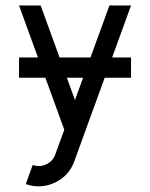

<svg xmlns="http://www.w3.org/2000/svg" viewBox="-20 -469 542 694"><path d="M120.1 204.6Q96.7 204.6 73.2 196.3L98.1 127.4Q109.4 131.3 120.1 131.3Q133.8 131.3 147 125Q170.9 114.3 179.7 89.4L212.4 0L144 -188H48.8V-261.2H117.2L48.8 -449.2H127L195.3 -261.2H307.1L375.5 -449.2H453.6L385.3 -261.2H453.6V-188H358.4L248.5 114.3Q229 167.5 177.7 191.4Q149.4 204.6 120.1 204.6ZM251 -107.4 280.3 -188H221.7Z"/></svg>

Font: Catrinity
Style: Regular
Weight: 400
Designer: Alexander Lange
Foundry: High-Logic / Made with FontCreator
Version: Version 2.090;May 20, 2024;FontCreator 15.0.0.2974 64-bit